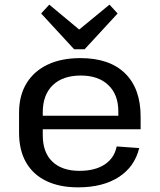

<svg xmlns="http://www.w3.org/2000/svg" viewBox="-20 -798 687 826"><path d="M316 8Q236 8 179 -19.5Q122 -47 92 -99.5Q62 -152 62 -227V-313Q62 -387 94 -439.5Q126 -492 185 -520Q244 -548 326 -548Q451 -548 518 -482.5Q585 -417 585 -296V-242H144V-300H505L489 -277V-319Q489 -391 446 -432Q403 -473 328 -473Q250 -473 207 -431.5Q164 -390 164 -315V-216Q164 -142 205.5 -102.5Q247 -63 322 -63Q389 -63 430.5 -90.5Q472 -118 482 -168L579 -161Q559 -80 490.5 -36Q422 8 316 8ZM486 -740 344 -586H299L157 -740L192 -778L347 -649H294L451 -778Z"/></svg>

Font: Pathway Extreme 28pt Medium
Style: Regular
Weight: 500
Designer: Eduardo Rodriguez Tunni
Foundry: Eduardo Rodriguez Tunni
Version: Version 1.001;gftools[0.9.26]